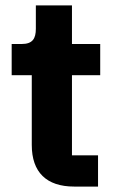

<svg xmlns="http://www.w3.org/2000/svg" viewBox="-20 -687 423 707"><path d="M341 0V-115H245V-410H349V-525H245V-667H112V-581C112 -545 100 -525 60 -525H23V-410H97V-153C97 -53 151 0 253 0Z"/></svg>

Font: LVC Sans
Style: Bold
Weight: 700
Designer: Mike Abbink, Paul van der Laan, Pieter van Rosmalen
Foundry: Bold Monday
Version: Version 3.0